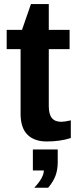

<svg xmlns="http://www.w3.org/2000/svg" viewBox="-20 -672 373 924"><path d="M205.1 8.8Q144.5 8.8 111.8 -24.2Q79.1 -57.1 79.1 -124V-435.5H12.2V-528.3H85.9L128.9 -652.3H214.8V-528.3H314.9V-435.5H214.8V-161.1Q214.8 -122.6 229.5 -104.2Q244.1 -85.9 274.9 -85.9Q291 -85.9 320.8 -92.8V-7.8Q270 8.8 205.1 8.8ZM257.8 108.9Q257.8 144.5 247.3 173.1Q236.8 201.7 211.9 231.4H145Q190.9 182.6 190.9 148.4H138.2V47.4H257.8Z"/></svg>

Font: Arial
Style: Bold
Weight: 700
Designer: Steve Matteson
Foundry: Ascender Corporation
Version: Version 2.00.3